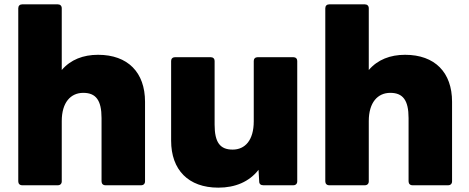

<svg xmlns="http://www.w3.org/2000/svg" viewBox="-20 -810 2159 883"><path d="M82 42H246C257 42 264 35 264 24V-253C264 -339 305 -383 363 -383C421 -383 447 -349 447 -267V24C447 35 454 42 465 42H629C640 42 647 35 647 24V-342C647 -477 568 -558 431 -558C363 -558 305 -536 264 -488V-772C264 -783 257 -790 246 -790H82C71 -790 64 -783 64 -772V24C64 35 71 42 82 42Z M984 53C1062 53 1126 26 1169 -29L1172 24C1172 36 1179 42 1191 42H1329C1340 42 1347 35 1347 24V-530C1347 -540 1340 -547 1329 -547H1165C1154 -547 1147 -540 1147 -530V-252C1147 -165 1107 -122 1050 -122C992 -122 967 -155 967 -237V-530C967 -540 960 -547 949 -547H785C774 -547 767 -540 767 -530V-163C767 -29 846 53 984 53Z M1494 42H1658C1669 42 1676 35 1676 24V-253C1676 -339 1717 -383 1775 -383C1833 -383 1859 -349 1859 -267V24C1859 35 1866 42 1877 42H2041C2052 42 2059 35 2059 24V-342C2059 -477 1980 -558 1843 -558C1775 -558 1717 -536 1676 -488V-772C1676 -783 1669 -790 1658 -790H1494C1483 -790 1476 -783 1476 -772V24C1476 35 1483 42 1494 42Z"/></svg>

Font: LINE Seed JP_OTF ExtraBold
Style: Regular
Weight: 800
Designer: LY Corporation & Fontrix & Fontworks
Version: Version 1.013